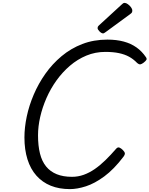

<svg xmlns="http://www.w3.org/2000/svg" viewBox="-20 -1289 1034 1328"><path d="M464 19Q389 19 331 -4.5Q273 -28 232 -74Q191 -120 170 -187Q149 -254 149 -338Q149 -407 165 -483Q181 -559 213.5 -635Q246 -711 294 -779Q342 -847 406 -900.5Q470 -954 549 -984.5Q628 -1015 723 -1015Q786 -1015 836 -1001.5Q886 -988 924 -961Q962 -934 989 -894Q997 -883 992.5 -875Q988 -867 974 -856Q961 -846 951.5 -844Q942 -842 928 -854Q903 -880 873 -896.5Q843 -913 803 -921.5Q763 -930 708 -930Q639 -930 577.5 -904.5Q516 -879 464 -834.5Q412 -790 371 -733Q330 -676 301.5 -611Q273 -546 258 -480Q243 -414 243 -353Q243 -281 256.5 -227Q270 -173 299 -137.5Q328 -102 372.5 -84Q417 -66 478 -66Q520 -66 559 -80Q598 -94 635 -119.5Q672 -145 709 -181Q746 -217 784 -261Q795 -273 806.5 -268Q818 -263 829 -252Q842 -239 843.5 -229.5Q845 -220 834 -205Q768 -118 701.5 -69Q635 -20 574.5 -0.5Q514 19 464 19ZM693 -1058Q682 -1058 668.5 -1071.5Q655 -1085 655 -1095Q655 -1099 656.5 -1103Q658 -1107 664 -1113L822 -1258Q827 -1263 831.5 -1266Q836 -1269 842 -1269Q852 -1269 864.5 -1260Q877 -1251 886 -1239Q895 -1227 895 -1216Q895 -1209 893 -1204Q891 -1199 880 -1191L712 -1068Q706 -1064 701.5 -1061Q697 -1058 693 -1058Z"/></svg>

Font: Playwrite NZ
Style: Regular
Weight: 400
Designer: Veronika Burian, José Scaglione
Foundry: TypeTogether
Version: Version 1.002